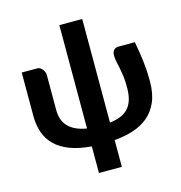

<svg xmlns="http://www.w3.org/2000/svg" viewBox="-126 -839 1054 1118"><g transform="rotate(-15 400.5 -280.0)"><path d="M470.5 -725.5V-101Q506.5 -105.5 534.2 -116.2Q562 -127 581 -147.2Q600 -167.5 609.8 -198.2Q619.5 -229 619.5 -273.5Q619.5 -314 615.8 -342Q612 -370 607.5 -391.8Q603 -413.5 598.8 -431.8Q594.5 -450 594 -472Q594 -484 597.2 -492.2Q600.5 -500.5 606 -505.8Q611.5 -511 618.2 -513.2Q625 -515.5 632 -515.5H731.5Q737.5 -483.5 742.2 -453.8Q747 -424 750.5 -394.5Q754 -365 755.8 -335Q757.5 -305 757.5 -273.5Q757.5 -199.5 735.2 -148.8Q713 -98 674.2 -65.8Q635.5 -33.5 583 -17Q530.5 -0.5 470.5 4.5V166H332.5V5.5Q257 -0.5 203.5 -20.8Q150 -41 115.8 -74.2Q81.5 -107.5 65.5 -152.8Q49.5 -198 49.5 -253.5V-515.5H145Q153.5 -515.5 161 -510.5Q168.5 -505.5 174.2 -498Q180 -490.5 183.5 -481.5Q187 -472.5 187 -464.5V-253.5Q187 -187 224.8 -150.2Q262.5 -113.5 332.5 -102.5V-725.5Z"/></g></svg>

Font: Lato Heavy
Style: Regular
Weight: 800
Designer: Lukasz Dziedzic
Foundry: tyPoland Lukasz Dziedzic
Version: Version 2.007; 2014-02-27